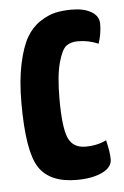

<svg xmlns="http://www.w3.org/2000/svg" viewBox="-44 -543 379 587"><g transform="rotate(-5 145.5 -250.0)"><path d="M281 -459Q281 -429 271 -399Q241 -412 208 -412Q187 -412 173 -402Q159 -392 148 -352Q137 -312 137 -241Q137 -154 151 -121.5Q165 -89 204 -89Q240 -89 268 -103Q277 -66 277 -44Q277 -19 246.5 -4.5Q216 10 168 10Q86 10 53 -40Q20 -90 20 -239Q20 -308 31 -359Q42 -410 58.5 -438.5Q75 -467 100 -483.5Q125 -500 147.5 -505Q170 -510 198 -510Q235 -510 258 -496.5Q281 -483 281 -459Z"/></g></svg>

Font: Yanone Kaffeesatz Bold
Style: Regular
Weight: 700
Designer: Yanone (Cyrillic: Daniel Pouzeot)
Foundry: Yanone
Version: Version 1.003;PS 001.003;hotconv 1.0.88;makeotf.lib2.5.64775